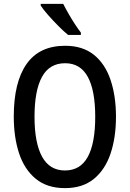

<svg xmlns="http://www.w3.org/2000/svg" viewBox="-20 -960 669 990"><path d="M578 -358Q578 -251 550 -168Q522 -85 464 -37.5Q406 10 315 10Q223 10 164.5 -38Q106 -86 78.5 -169Q51 -252 51 -359Q51 -536 117 -630Q183 -724 316 -724Q406 -724 464 -677.5Q522 -631 550 -548Q578 -465 578 -358ZM158 -358Q158 -223 197 -152Q236 -81 315 -81Q394 -81 432.5 -151Q471 -221 471 -358Q471 -494 432.5 -564Q394 -634 316 -634Q235 -634 196.5 -563.5Q158 -493 158 -358ZM306 -940Q317 -918 333 -890Q349 -862 366 -836Q383 -810 397 -792V-780H331Q310 -797 282 -825Q254 -853 228.5 -882Q203 -911 190 -931V-940Z"/></svg>

Font: Noto Sans Georgian Condensed Medium
Style: Regular
Weight: 500
Width: 3
Designer: Monotype Design Team, Akaki Razmadze
Foundry: Google LLC
Version: Version 2.005; ttfautohint (v1.8.4.7-5d5b)